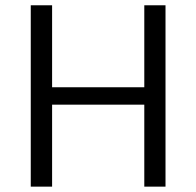

<svg xmlns="http://www.w3.org/2000/svg" viewBox="-20 -696 731 716"><path d="M518.1 -370.6H174.3V-676.3H94.7V0H174.3V-305.7H518.1V0H597.2V-676.3H518.1Z"/></svg>

Font: Estedad Regular
Style: Regular
Weight: 400
Designer: Amin Abedi
Version: Version 7.3